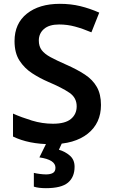

<svg xmlns="http://www.w3.org/2000/svg" viewBox="-20 -744 590 1004"><path d="M508 -195Q508 -100 439 -45Q370 10 248 10Q130 10 48 -30V-150Q93 -130 147 -113.5Q201 -97 257 -97Q321 -97 351 -122Q381 -147 381 -188Q381 -233 343 -259Q305 -285 232 -316Q188 -335 148 -361Q108 -387 82 -427Q56 -467 56 -529Q56 -621 120.5 -672.5Q185 -724 293 -724Q350 -724 399.5 -712Q449 -700 499 -678L458 -575Q413 -594 372.5 -605Q332 -616 289 -616Q237 -616 210 -592.5Q183 -569 183 -532Q183 -502 198 -482Q213 -462 244.5 -445Q276 -428 326 -406Q383 -381 424 -354Q465 -327 486.5 -289Q508 -251 508 -195ZM370 128Q370 182 335.5 211Q301 240 220 240Q201 240 185 238Q169 236 157 232V160Q169 163 187.5 165.5Q206 168 221 168Q243 168 256.5 160.5Q270 153 270 133Q270 91 186 79L225 0H306L288 39Q320 48 345 69.5Q370 91 370 128Z"/></svg>

Font: Noto Sans Gujarati UI SemiBold
Style: Regular
Weight: 600
Designer: Jelle Bosma - Monotype Design Team, Universal Thirst
Foundry: Monotype Imaging Inc.
Version: Version 2.106; ttfautohint (v1.8.4.7-5d5b)